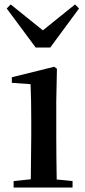

<svg xmlns="http://www.w3.org/2000/svg" viewBox="-20 -840 382 860"><path d="M28 -820 10 -802 140 -627H205L334 -802L316 -820L172 -704ZM117 0H305V-29L234 -36C233 -93 232 -177 232 -232V-385L235 -532L223 -541L33 -494V-469L117 -463C119 -414 120 -367 120 -300V-232L118 -37L41 -29V0Z"/></svg>

Font: Noto Serif CJK KR SemiBold
Style: Regular
Weight: 600
Designer: Ryoko NISHIZUKA 西塚涼子 (kana & ideographs); Frank Grießhammer (Latin, Greek & Cyrillic); Wenlong ZHANG 张文龙 (bopomofo); San
Foundry: Adobe
Version: Version 2.001;hotconv 1.1.0;makeotfexe 2.6.0